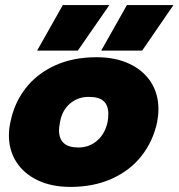

<svg xmlns="http://www.w3.org/2000/svg" viewBox="-20 -720 702 755"><path d="M227 -700H410L286 -521H126ZM479 -700H662L539 -521H378ZM15 -188Q15 -213 21 -240Q36 -315 80.5 -372.5Q125 -430 196 -462.5Q267 -495 360 -495Q434 -495 489 -469Q544 -443 573.5 -397Q603 -351 603 -291Q603 -267 598 -240Q582 -165 537 -107.5Q492 -50 420.5 -17.5Q349 15 257 15Q184 15 129.5 -10.5Q75 -36 45 -82Q15 -128 15 -188ZM403 -240Q406 -257 406 -272Q406 -305 388 -322Q370 -339 329 -339Q286 -339 255 -312.5Q224 -286 216 -240Q212 -218 212 -208Q212 -140 288 -140Q331 -140 362 -167Q393 -194 403 -240Z"/></svg>

Font: Readiness ExtraBold
Style: Italic
Weight: 800
Italic angle: -12°
Designer: Katatrad Team
Foundry: CadsonDemak
Version: Version 1.00;January 16, 2020;FontCreator 12.0.0.2550 64-bit